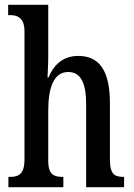

<svg xmlns="http://www.w3.org/2000/svg" viewBox="-20 -780 559 800"><path d="M15 0H244V-43H242C206 -43 181 -51 181 -110V-319C181 -415 204 -480 264 -480C319 -480 339 -430 339 -344V0H497V-43H495C459 -43 438 -52 438 -115V-350C438 -487 393 -547 306 -547C237 -547 201 -503 182 -457H178C178 -468 181 -507 181 -541V-760H14V-717H22C50 -717 82 -708 82 -650V-115C82 -52 55 -43 21 -43H15Z"/></svg>

Font: Noto Serif Bengali ExtraCondensed Medium
Style: Regular
Weight: 500
Width: 2
Designer: Juan Bruce, Universal Thirst, Indian Type Foundry and the Monotype Design Team.
Foundry: Monotype Imaging Inc.
Version: Version 2.003